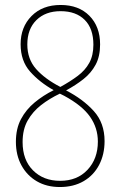

<svg xmlns="http://www.w3.org/2000/svg" viewBox="-20 -743 487 773"><path d="M224 -723Q297 -723 340 -679.5Q383 -636 383 -564Q383 -516 365 -482.5Q347 -449 316 -424.5Q285 -400 246 -379Q314 -344 357.5 -296Q401 -248 401 -175Q401 -121 379 -79Q357 -37 316.5 -13.5Q276 10 221 10Q168 10 128.5 -13Q89 -36 66.5 -77Q44 -118 44 -172Q44 -225 64.5 -263.5Q85 -302 119.5 -330.5Q154 -359 196 -380Q139 -412 101 -455Q63 -498 63 -565Q63 -634 107 -678.5Q151 -723 224 -723ZM224 -698Q163 -698 126.5 -662Q90 -626 90 -564Q90 -505 125.5 -465Q161 -425 223 -393Q263 -415 293 -437.5Q323 -460 339.5 -490Q356 -520 356 -563Q356 -628 321 -663Q286 -698 224 -698ZM71 -171Q71 -99 113 -57Q155 -15 222 -15Q291 -15 332.5 -59.5Q374 -104 374 -173Q374 -228 342.5 -273Q311 -318 239 -357L221 -366Q179 -346 145.5 -320Q112 -294 91.5 -258Q71 -222 71 -171Z"/></svg>

Font: Noto Sans Khmer Condensed Thin
Style: Regular
Weight: 100
Width: 3
Designer: Danh Hong and the Monotype Design Team
Foundry: Monotype Imaging Inc.
Version: Version 2.004; ttfautohint (v1.8.4.7-5d5b)